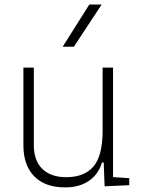

<svg xmlns="http://www.w3.org/2000/svg" viewBox="-20 -815 626 845"><path d="M266.6 9.8Q178.7 9.8 130.9 -38.8Q83 -87.4 83 -175.8V-517.6H128.9V-175.8Q128.9 -107.9 166.5 -71.5Q204.1 -35.2 271.5 -35.2Q350.6 -35.2 391.1 -82Q431.6 -128.9 431.6 -239.3V-517.6H477.5V-35.6L548.8 -30.8V0L440.4 4.9L436.5 -99.6H428.7Q413.6 -47.9 371.3 -19Q329.1 9.8 266.6 9.8ZM255.9 -609.4 373 -794.9H427.2L305.2 -609.4Z"/></svg>

Font: Cascadia Code NF ExtraLight
Style: Regular
Weight: 200
Monospace: yes
Designer: Aaron Bell
Foundry: Saja Typeworks
Version: Version 2404.023; ttfautohint (v1.8.4)